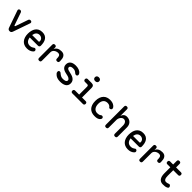

<svg xmlns="http://www.w3.org/2000/svg" viewBox="578 -2798 4844 4844"><g transform="rotate(45 3000.0 -375.5)"><path d="M230 -43 70 -502Q66 -514 68 -524.5Q70 -535 76.5 -543Q83 -551 93.5 -555.5Q104 -560 117 -560Q135 -560 149 -550Q163 -540 169 -521L284 -188Q289 -173 300 -173Q311 -173 316 -188L431 -521Q437 -540 451 -550Q465 -560 483 -560Q496 -560 506.5 -555.5Q517 -551 523.5 -543Q530 -535 532 -524.5Q534 -514 530 -502L370 -43Q361 -17 345 -3.5Q329 10 300 10Q272 10 255.5 -3.5Q239 -17 230 -43Z M1059 -141Q1080 -141 1093 -125.5Q1106 -110 1106 -91Q1106 -80 1101.5 -70.5Q1097 -61 1083 -48Q1067 -34 1049 -23Q1031 -12 1010 -4.5Q989 3 965.5 6.5Q942 10 916 10Q857 10 811.5 -10Q766 -30 735 -67Q704 -104 687.5 -156Q671 -208 671 -272Q671 -328 683.5 -380.5Q696 -433 724 -473Q752 -513 796.5 -536.5Q841 -560 906 -560Q967 -560 1007.5 -539Q1048 -518 1073 -481Q1098 -444 1108.5 -395Q1119 -346 1119 -289Q1119 -267 1105.5 -252.5Q1092 -238 1069 -238H773Q778 -200 790.5 -172Q803 -144 822 -126Q841 -108 865.5 -99Q890 -90 918 -90Q961 -90 988 -103.5Q1015 -117 1030 -128Q1038 -136 1044.5 -138.5Q1051 -141 1059 -141ZM773 -324H1006Q1011 -324 1016 -329.5Q1021 -335 1021 -353Q1021 -373 1013.5 -392Q1006 -411 991 -426Q976 -441 954.5 -450.5Q933 -460 906 -460Q877 -460 854 -450Q831 -440 814.5 -422Q798 -404 788 -379.5Q778 -355 773 -324Z M1355 10Q1329 10 1316.5 -2.5Q1304 -15 1304 -42V-509Q1304 -535 1316.5 -547.5Q1329 -560 1355 -560Q1381 -560 1393.5 -547.5Q1406 -535 1406 -509V-455Q1424 -504 1470 -532Q1516 -560 1588 -560Q1633 -560 1661.5 -544.5Q1690 -529 1707 -502Q1724 -475 1730.5 -439Q1737 -403 1737 -362V-350Q1737 -324 1724.5 -311Q1712 -298 1685 -298Q1659 -298 1646.5 -311Q1634 -324 1634 -350V-360Q1634 -381 1631 -401Q1628 -421 1620 -436.5Q1612 -452 1596 -461Q1580 -470 1554 -470Q1529 -470 1503 -461.5Q1477 -453 1455 -437Q1433 -421 1419.5 -397.5Q1406 -374 1406 -345V-42Q1406 -15 1393.5 -2.5Q1381 10 1355 10Z M2101 10Q2070 10 2041.5 6Q2013 2 1988.5 -7Q1964 -16 1942 -31Q1920 -46 1900 -69Q1889 -80 1883.5 -94.5Q1878 -109 1878 -124Q1878 -148 1891 -158.5Q1904 -169 1920 -169Q1931 -169 1940.5 -165Q1950 -161 1961 -151Q1992 -124 2023.5 -106.5Q2055 -89 2100 -89Q2117 -89 2138.5 -91Q2160 -93 2178 -99.5Q2196 -106 2208.5 -118.5Q2221 -131 2221 -152Q2221 -172 2208.5 -186Q2196 -200 2178 -210Q2160 -220 2138.5 -226Q2117 -232 2100 -235Q2065 -242 2029 -252Q1993 -262 1964 -280.5Q1935 -299 1916.5 -328.5Q1898 -358 1898 -404Q1898 -446 1914 -475.5Q1930 -505 1957 -524Q1984 -543 2021 -551.5Q2058 -560 2100 -560Q2164 -560 2217 -539.5Q2270 -519 2297 -479Q2304 -469 2307.5 -459Q2311 -449 2311 -439Q2311 -419 2299.5 -406Q2288 -393 2267 -393Q2256 -393 2244 -397Q2232 -401 2221 -412Q2200 -433 2172.5 -447Q2145 -461 2100 -461Q2079 -461 2061.5 -457.5Q2044 -454 2030.5 -447Q2017 -440 2009.5 -429.5Q2002 -419 2002 -403Q2002 -385 2011 -373Q2020 -361 2035 -353.5Q2050 -346 2067.5 -341.5Q2085 -337 2100 -334Q2138 -326 2178 -314.5Q2218 -303 2250.5 -283Q2283 -263 2304 -231Q2325 -199 2325 -151Q2325 -105 2306.5 -74Q2288 -43 2257 -24.5Q2226 -6 2185.5 2Q2145 10 2101 10Z M2908 -100Q2931 -100 2943.5 -86.5Q2956 -73 2956 -50Q2956 -27 2943.5 -13.5Q2931 0 2908 0H2530Q2507 0 2494.5 -13.5Q2482 -27 2482 -50Q2482 -73 2494.5 -86.5Q2507 -100 2530 -100H2674V-386Q2674 -408 2663 -419Q2652 -430 2630 -430H2551Q2528 -430 2515 -443.5Q2502 -457 2502 -480Q2502 -503 2515 -516.5Q2528 -530 2551 -530H2688Q2733 -530 2755 -508Q2777 -486 2777 -441V-100ZM2720 -626Q2685 -626 2665 -644Q2645 -662 2645 -693Q2645 -724 2665 -742.5Q2685 -761 2720 -761Q2755 -761 2775 -742.5Q2795 -724 2795 -693Q2795 -662 2775 -644Q2755 -626 2720 -626Z M3074 -275Q3074 -351 3094 -405Q3114 -459 3147.5 -493.5Q3181 -528 3226.5 -544Q3272 -560 3322 -560Q3362 -560 3393 -553Q3424 -546 3447.5 -533.5Q3471 -521 3487 -506Q3503 -491 3512 -475Q3525 -450 3520 -431Q3515 -412 3497 -402Q3479 -392 3461.5 -395Q3444 -398 3435 -413Q3423 -432 3396.5 -446Q3370 -460 3330 -460Q3297 -460 3269 -449Q3241 -438 3221 -415.5Q3201 -393 3189.5 -359Q3178 -325 3178 -278Q3178 -231 3189.5 -195.5Q3201 -160 3221 -136.5Q3241 -113 3269 -101.5Q3297 -90 3328 -90Q3355 -90 3381.5 -96.5Q3408 -103 3425 -118Q3439 -131 3458 -133Q3477 -135 3495 -121Q3501 -115 3505.5 -106.5Q3510 -98 3510 -88Q3510 -78 3506 -67Q3502 -56 3492 -45Q3477 -27 3458 -16Q3439 -5 3418 1Q3397 7 3374 8.5Q3351 10 3327 10Q3271 10 3225 -7Q3179 -24 3145.5 -58.5Q3112 -93 3093 -147Q3074 -201 3074 -275Z M3791 -316V-42Q3791 -15 3778.5 -2.5Q3766 10 3739 10Q3713 10 3700.5 -2.5Q3688 -15 3688 -42V-689Q3688 -715 3700.5 -727.5Q3713 -740 3738 -740Q3763 -740 3776.5 -727.5Q3790 -715 3790 -689V-455Q3804 -504 3838 -532Q3872 -560 3926 -560Q3968 -560 4002 -546Q4036 -532 4061 -506.5Q4086 -481 4099 -445.5Q4112 -410 4112 -367V-42Q4112 -15 4099.5 -2.5Q4087 10 4061 10Q4034 10 4021.5 -2.5Q4009 -15 4009 -42V-340Q4009 -364 4002.5 -386Q3996 -408 3983.5 -425Q3971 -442 3952.5 -452.5Q3934 -463 3908 -463Q3882 -463 3860.5 -448.5Q3839 -434 3823.5 -412.5Q3808 -391 3799.5 -365Q3791 -339 3791 -316Z M4659 -141Q4680 -141 4693 -125.5Q4706 -110 4706 -91Q4706 -80 4701.5 -70.5Q4697 -61 4683 -48Q4667 -34 4649 -23Q4631 -12 4610 -4.5Q4589 3 4565.5 6.5Q4542 10 4516 10Q4457 10 4411.5 -10Q4366 -30 4335 -67Q4304 -104 4287.5 -156Q4271 -208 4271 -272Q4271 -328 4283.5 -380.5Q4296 -433 4324 -473Q4352 -513 4396.5 -536.5Q4441 -560 4506 -560Q4567 -560 4607.5 -539Q4648 -518 4673 -481Q4698 -444 4708.5 -395Q4719 -346 4719 -289Q4719 -267 4705.5 -252.5Q4692 -238 4669 -238H4373Q4378 -200 4390.5 -172Q4403 -144 4422 -126Q4441 -108 4465.5 -99Q4490 -90 4518 -90Q4561 -90 4588 -103.5Q4615 -117 4630 -128Q4638 -136 4644.5 -138.5Q4651 -141 4659 -141ZM4373 -324H4606Q4611 -324 4616 -329.5Q4621 -335 4621 -353Q4621 -373 4613.5 -392Q4606 -411 4591 -426Q4576 -441 4554.5 -450.5Q4533 -460 4506 -460Q4477 -460 4454 -450Q4431 -440 4414.5 -422Q4398 -404 4388 -379.5Q4378 -355 4373 -324Z M4955 10Q4929 10 4916.5 -2.5Q4904 -15 4904 -42V-509Q4904 -535 4916.5 -547.5Q4929 -560 4955 -560Q4981 -560 4993.5 -547.5Q5006 -535 5006 -509V-455Q5024 -504 5070 -532Q5116 -560 5188 -560Q5233 -560 5261.5 -544.5Q5290 -529 5307 -502Q5324 -475 5330.5 -439Q5337 -403 5337 -362V-350Q5337 -324 5324.5 -311Q5312 -298 5285 -298Q5259 -298 5246.5 -311Q5234 -324 5234 -350V-360Q5234 -381 5231 -401Q5228 -421 5220 -436.5Q5212 -452 5196 -461Q5180 -470 5154 -470Q5129 -470 5103 -461.5Q5077 -453 5055 -437Q5033 -421 5019.5 -397.5Q5006 -374 5006 -345V-42Q5006 -15 4993.5 -2.5Q4981 10 4955 10Z M5877 -530Q5901 -530 5912.5 -516.5Q5924 -503 5924 -480Q5924 -457 5912.5 -443.5Q5901 -430 5877 -430H5702V-234Q5702 -161 5722 -125.5Q5742 -90 5782 -90Q5801 -90 5819 -93Q5837 -96 5858 -106Q5880 -117 5897 -111Q5914 -105 5926 -84Q5939 -62 5934 -44Q5929 -26 5908 -16Q5877 1 5841.5 5.5Q5806 10 5765 10Q5727 10 5696 -3.5Q5665 -17 5643 -45Q5621 -73 5609.5 -116Q5598 -159 5598 -218V-430H5489Q5466 -430 5454.5 -443.5Q5443 -457 5443 -480Q5443 -503 5454.5 -516.5Q5466 -530 5490 -530H5598V-653Q5598 -680 5611 -692.5Q5624 -705 5650 -705Q5676 -705 5689 -692.5Q5702 -680 5702 -653V-530Z"/></g></svg>

Font: Maple Mono Normal NL Medium
Style: Regular
Weight: 500
Monospace: yes
Designer: subframe7536
Version: Version 7.000